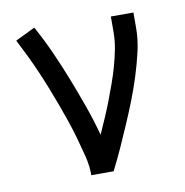

<svg xmlns="http://www.w3.org/2000/svg" viewBox="-65 -591 630 653"><g transform="rotate(-10 250.0 -264.0)"><path d="M199 0Q199 -33 191 -65Q183 -97 174 -129Q165 -161 154.5 -192Q144 -223 132.5 -254Q121 -285 109 -315.5Q97 -346 84 -376Q71 -406 56.5 -436Q42 -466 27 -495L95 -528Q121 -481 143 -432Q165 -383 184.5 -333Q204 -283 222 -232.5Q240 -182 254 -130Q266 -157 278 -184.5Q290 -212 300.5 -239.5Q311 -267 321 -295Q331 -323 339 -351.5Q347 -380 352.5 -409Q358 -438 358 -468V-520H436V-468Q436 -427 426.5 -386Q417 -345 404.5 -305.5Q392 -266 377 -227.5Q362 -189 345.5 -151Q329 -113 312 -75Q295 -37 276 0Z"/></g></svg>

Font: Iosevka SS18
Style: Regular
Weight: 400
Monospace: yes
Designer: Belleve Invis
Foundry: Belleve Invis
Version: Version 25.1.1; ttfautohint (v1.8.4)